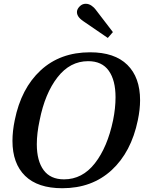

<svg xmlns="http://www.w3.org/2000/svg" viewBox="-20 -987 762 1017"><path d="M421 -875Q402 -888 394 -901Q386 -914 388 -929Q391 -943 404 -955Q417 -967 434 -967Q451 -967 465.5 -956.5Q480 -946 486 -937L578 -817L551 -786ZM46 -241Q46 -292 58 -350Q92 -519 195.5 -614.5Q299 -710 457 -710Q587 -710 654.5 -643.5Q722 -577 722 -456Q722 -407 710 -350Q675 -181 571 -85.5Q467 10 310 10Q180 10 113 -55.5Q46 -121 46 -241ZM579 -350Q592 -414 592 -472Q592 -562 556 -612.5Q520 -663 447 -663Q351 -663 284.5 -577.5Q218 -492 190 -350Q175 -281 175 -223Q175 -135 211 -86Q247 -37 319 -37Q416 -37 482.5 -122Q549 -207 579 -350Z"/></svg>

Font: Trirong SemiBold
Style: Italic
Weight: 600
Italic angle: -12°
Designer: Katatrad Team
Foundry: CadsonDemak
Version: Version 1.001